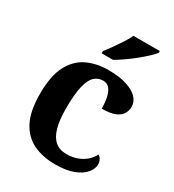

<svg xmlns="http://www.w3.org/2000/svg" viewBox="-186 -873 899 990"><g transform="rotate(30 263.5 -378.0)"><path d="M295 10Q222 10 166 -16.5Q110 -43 78.5 -103.5Q47 -164 47 -266Q47 -374 79.5 -435.5Q112 -497 167.5 -523Q223 -549 292 -549Q357 -549 401 -535Q445 -521 467.5 -497.5Q490 -474 490 -444Q490 -423 479.5 -403.5Q469 -384 441 -371.5Q413 -359 361 -359Q361 -394 355 -423Q349 -452 335 -470Q321 -488 296 -488Q267 -488 245.5 -468.5Q224 -449 212.5 -401Q201 -353 201 -267Q201 -200 213.5 -155Q226 -110 252 -87.5Q278 -65 320 -65Q355 -65 383.5 -75.5Q412 -86 433 -104.5Q454 -123 465 -146Q477 -139 483 -126.5Q489 -114 489 -100Q489 -75 468.5 -49.5Q448 -24 405.5 -7Q363 10 295 10ZM218 -619Q233 -638 251.5 -664Q270 -690 287.5 -717Q305 -744 315 -766H472V-756Q463 -743 441.5 -723Q420 -703 393 -681Q366 -659 338 -639.5Q310 -620 286 -606H218Z"/></g></svg>

Font: Noto Serif Thai
Style: Regular
Weight: 400
Designer: Monotype Design Team
Foundry: Monotype Imaging Inc.
Version: Version 2.001